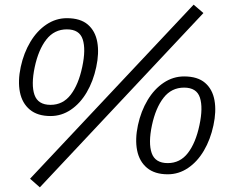

<svg xmlns="http://www.w3.org/2000/svg" viewBox="-20 -745 970 824"><path d="M69 -458Q82 -518 110.5 -565.5Q139 -613 179.5 -640Q220 -667 267 -667Q325 -667 357 -639.5Q389 -612 397.5 -564.5Q406 -517 393 -457Q380 -396 352 -348.5Q324 -301 284 -274Q244 -247 197 -247Q141 -247 108 -274.5Q75 -302 65.5 -349.5Q56 -397 69 -458ZM129 -457Q113 -381 128 -338Q143 -295 197 -295Q250 -295 283.5 -338.5Q317 -382 333 -458Q349 -533 335 -576Q321 -619 267 -619Q213 -619 179 -575.5Q145 -532 129 -457ZM811 -725 853 -689 151 59 109 22ZM572 -208Q585 -268 613.5 -315.5Q642 -363 682.5 -390Q723 -417 770 -417Q828 -417 860 -389.5Q892 -362 900.5 -314.5Q909 -267 896 -207Q883 -146 855 -98.5Q827 -51 787 -24Q747 3 700 3Q644 3 611 -24.5Q578 -52 568.5 -99.5Q559 -147 572 -208ZM632 -207Q616 -131 631 -88Q646 -45 700 -45Q753 -45 786.5 -88.5Q820 -132 836 -208Q852 -283 838 -326Q824 -369 770 -369Q716 -369 682 -325.5Q648 -282 632 -207Z"/></svg>

Font: Epunda Sans
Style: Italic
Weight: 400
Italic angle: -12.0243°
Designer: Simon Atzbach
Foundry: typofactur
Version: Version 2.204; ttfautohint (v1.8.4.7-5d5b)